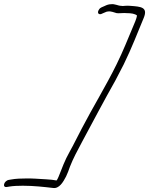

<svg xmlns="http://www.w3.org/2000/svg" viewBox="-44 -797 738 950"><path d="M568 -478C609 -562 636 -634 667 -708C690 -763 651 -764 602 -768C592 -769 582 -769 572 -768C565 -767 560 -767 557 -768C539 -768 525 -779 504 -776C495 -776 485 -773 473 -767L459 -761C454 -759 449 -755 446 -750C433 -731 447 -721 462 -730L476 -736C482 -739 486 -740 489 -740C506 -743 520 -735 533 -732C543 -730 570 -734 582 -732C606 -732 624 -729 634 -720C632 -706 621 -680 613 -662C589 -605 565 -544 533 -479C480 -371 415 -266 360 -160C337 -117 322 -84 301 -47C276 -3 262 37 246 77L240 90C238 92 237 94 236 96C207 90 168 90 131 87C116 86 102 86 87 86C60 86 34 87 12 91L0 93C-25 97 -35 133 -9 128L3 126C21 123 46 122 69 122C123 122 175 128 218 133C249 138 269 103 283 76C290 62 296 45 302 28C318 -13 338 -50 362 -95C418 -199 470 -298 527 -399C541 -426 555 -452 568 -478Z"/></svg>

Font: Stray Cat
Style: SuObl
Weight: 400
Version: Version 1.0